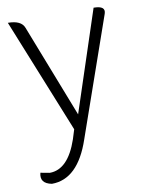

<svg xmlns="http://www.w3.org/2000/svg" viewBox="-87 -593 663 893"><g transform="rotate(-10 245.0 -146.5)"><path d="M85 240Q28 229 41 180L84 188Q171 188 217 53L231 8L13 -533Q76 -533 90 -496L261 -57L418 -533Q477 -533 464 -496L269 62Q209 240 85 240Z"/></g></svg>

Font: Swei Half Moon CJK SC
Style: Light
Weight: 300
Version: Version 2.071